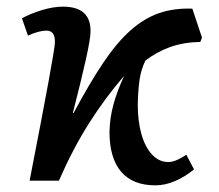

<svg xmlns="http://www.w3.org/2000/svg" viewBox="-20 -543 657 577"><path d="M447 14Q379 14 344 -27Q309 -68 309 -147Q310 -188 320.5 -227.5Q331 -267 353 -315Q296 -249 247.5 -172.5Q199 -96 157 0H69Q109 -205 127 -304Q145 -403 145 -415Q146 -451 120 -451Q97 -451 64 -436L46 -488Q71 -502 105.5 -512.5Q140 -523 169 -523Q254 -523 252 -447Q252 -427 238 -364Q224 -301 199 -204L201 -203Q249 -293 290 -354Q331 -415 372 -451.5Q413 -488 458 -503.5Q503 -519 558 -517L587 -430L582 -417Q531 -416 491 -401.5Q451 -387 417 -361Q404 -334 399.5 -304Q395 -274 394 -228Q394 -179 405 -140Q416 -101 437 -78.5Q458 -56 486 -56Q498 -56 512.5 -62.5Q527 -69 540 -78L563 -34Q538 -13 507.5 0.5Q477 14 447 14Z"/></svg>

Font: Literata 12pt Medium
Style: Italic
Weight: 500
Italic angle: -2°
Designer: Latin by Veronika Burian and Jose Scaglione. Greek by Irene Vlachou. Cyrillic by Vera Evstafieva
Foundry: TypeTogether
Version: Version 3.002